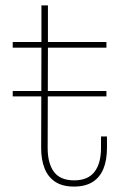

<svg xmlns="http://www.w3.org/2000/svg" viewBox="-20 -681 460 709"><path d="M156 -134Q156 -78 179.2 -46.5Q202.5 -15 254 -15Q304.5 -15 328.8 -46.2Q353 -77.5 353 -135V-177H375V-135Q375 -89.5 361.8 -57.5Q348.5 -25.5 321.5 -8.8Q294.5 8 253 8Q211 8 184.2 -9.5Q157.5 -27 144.8 -58.8Q132 -90.5 132 -134L133 -505H27V-526H133V-661H157V-526H373V-505H157ZM27 -325V-345H373V-325Z"/></svg>

Font: Hepta Slab ExtraLight ExtraLight
Style: Regular
Weight: 250
Version: Version 1.102